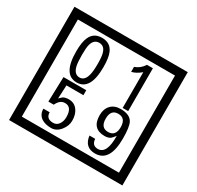

<svg xmlns="http://www.w3.org/2000/svg" viewBox="-212 -1206 1580 1541"><g transform="rotate(30 577.5 -435.0)"><path d="M1103 90H53V-960H1103ZM1028 15V-885H128V15ZM497 -656Q497 -442 371 -442Q244 -442 244 -656Q244 -744 265 -789Q294 -855 371 -855Q448 -855 477 -789Q497 -745 497 -656ZM444 -656Q444 -723 435 -752Q420 -809 371 -809Q322 -809 306 -752Q298 -723 298 -656Q298 -587 306 -553Q322 -488 371 -488Q419 -488 435 -554Q444 -587 444 -656ZM845 -450H794V-781Q748 -743 708 -735V-781Q759 -798 790 -847H845ZM495 -160Q496 -111 460.5 -67Q425 -23 376 -23Q321 -23 286 -46Q246 -74 246 -127H304Q304 -67 370 -67Q404 -67 423 -97Q440 -124 440 -159Q440 -253 375 -253Q328 -253 302 -196H252L259 -427H470V-381H313L307 -257Q320 -269 333 -281Q352 -294 387 -294Q439 -294 469 -252Q495 -215 495 -160ZM919 -238Q919 -22 784 -22Q687 -22 674 -125H727Q731 -65 785 -65Q868 -65 865 -232Q844 -205 834 -197Q814 -182 780 -182Q663 -182 663 -308Q663 -366 695.5 -400.5Q728 -435 786 -435Q870 -435 898 -385Q919 -346 919 -238ZM858 -308Q858 -392 788 -392Q719 -392 719 -308Q719 -224 788 -224Q858 -224 858 -308Z"/></g></svg>

Font: Unicode BMP Fallback SIL
Style: Regular
Weight: 400
Foundry: NRSI, SIL International
Version: Version 5.1 Based on Unicode 5.1